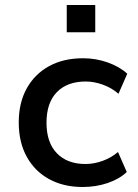

<svg xmlns="http://www.w3.org/2000/svg" viewBox="-20 -739 552 768"><path d="M311 9Q234 9 176.5 -22.5Q119 -54 87 -112Q55 -170 55 -249Q55 -328 87 -385.5Q119 -443 176.5 -474.5Q234 -506 312 -506Q364 -506 411.5 -489Q459 -472 489 -444L454 -364Q426 -388 391 -400.5Q356 -413 323 -413Q249 -413 207.5 -370.5Q166 -328 166 -248Q166 -169 207.5 -126Q249 -83 322 -83Q356 -83 390.5 -95.5Q425 -108 452 -131L487 -51Q458 -23 411 -7Q364 9 311 9ZM247 -610V-719H361V-610Z"/></svg>

Font: Nunito Sans 8pt SemiBold
Style: Regular
Weight: 600
Version: Version 3.101;gftools[0.9.27]